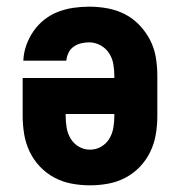

<svg xmlns="http://www.w3.org/2000/svg" viewBox="-20 -548 540 576"><path d="M250 8Q223 8 195.5 3Q168 -2 143.5 -15Q119 -28 100 -48Q81 -68 69 -93Q57 -118 52.5 -145.5Q48 -173 48 -200V-314H323V-320Q323 -338 320 -355.5Q317 -373 307.5 -388Q298 -403 281.5 -412Q265 -421 248 -421Q235 -421 223 -418Q211 -415 201 -408Q191 -401 185.5 -389.5Q180 -378 179 -366H50Q51 -390 59 -412.5Q67 -435 80.5 -454.5Q94 -474 113 -489Q132 -504 154 -512.5Q176 -521 200 -524.5Q224 -528 248 -528Q275 -528 302.5 -523Q330 -518 354.5 -505.5Q379 -493 398.5 -472.5Q418 -452 430.5 -427.5Q443 -403 447.5 -375.5Q452 -348 452 -320V-200Q452 -173 447.5 -145.5Q443 -118 431 -93Q419 -68 400 -48Q381 -28 356.5 -15Q332 -2 304.5 3Q277 8 250 8ZM250 -99Q268 -99 283.5 -108Q299 -117 308 -132Q317 -147 320 -164.5Q323 -182 323 -200V-206H177V-200Q177 -182 180 -164.5Q183 -147 192 -132Q201 -117 216.5 -108Q232 -99 250 -99Z"/></svg>

Font: Iosevka SS18 Heavy
Style: Regular
Weight: 900
Monospace: yes
Designer: Belleve Invis
Foundry: Belleve Invis
Version: Version 25.1.1; ttfautohint (v1.8.4)